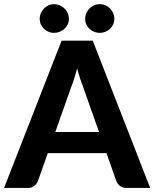

<svg xmlns="http://www.w3.org/2000/svg" viewBox="-29 -926 760 946"><path d="M459 -275.5 380.5 -497.5Q373.5 -515 365.8 -538.5Q358 -562 351 -589.5Q344 -561.5 336.2 -537.8Q328.5 -514 321.5 -496.5L243.5 -275.5ZM711 0H594.5Q575 0 562.8 -9.2Q550.5 -18.5 544.5 -33L495.5 -171.5H206.5L157.5 -33Q152.5 -20.5 140 -10.2Q127.5 0 108.5 0H-9L274.5 -725.5H428ZM310.5 -833.5Q310.5 -819 304.8 -806.2Q299 -793.5 288.8 -784.2Q278.5 -775 265 -769.5Q251.5 -764 236.5 -764Q222.5 -764 210 -769.5Q197.5 -775 187.8 -784.2Q178 -793.5 172.2 -806.2Q166.5 -819 166.5 -833.5Q166.5 -848 172.2 -861.2Q178 -874.5 187.8 -884.2Q197.5 -894 210 -899.8Q222.5 -905.5 236.5 -905.5Q251.5 -905.5 265 -899.8Q278.5 -894 288.8 -884.2Q299 -874.5 304.8 -861.2Q310.5 -848 310.5 -833.5ZM534.5 -833.5Q534.5 -819 528.8 -806.2Q523 -793.5 513.2 -784.2Q503.5 -775 490.5 -769.5Q477.5 -764 462.5 -764Q447.5 -764 434.5 -769.5Q421.5 -775 411.8 -784.2Q402 -793.5 396.2 -806.2Q390.5 -819 390.5 -833.5Q390.5 -848 396.2 -861.2Q402 -874.5 411.8 -884.2Q421.5 -894 434.5 -899.8Q447.5 -905.5 462.5 -905.5Q477.5 -905.5 490.5 -899.8Q503.5 -894 513.2 -884.2Q523 -874.5 528.8 -861.2Q534.5 -848 534.5 -833.5Z"/></svg>

Font: LatoLatin Heavy
Style: Regular
Weight: 800
Designer: Lukasz Dziedzic with Adam Twardoch and Botio Nikoltchev
Foundry: tyPoland Lukasz Dziedzic
Version: Version 2.015; 2015-08-06; http://www.latofonts.com/